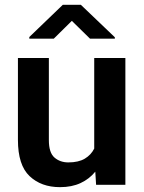

<svg xmlns="http://www.w3.org/2000/svg" viewBox="-20 -770 598 800"><path d="M380.4 0 377 -54.7Q352.5 -24.4 315.9 -7.3Q279.3 9.8 230 9.8Q151.9 9.8 103.3 -36.1Q54.7 -82 54.7 -187V-528.3H183.6V-186Q183.6 -133.8 207 -113.5Q230.5 -93.3 264.6 -93.3Q307.1 -93.3 333.3 -108.9Q359.4 -124.5 372.6 -150.9V-528.3H502.4V0ZM316.9 -750 458.5 -614.7V-608.9H355L279.3 -683.1L204.1 -608.9H102.1V-615.7L241.7 -750Z"/></svg>

Font: Vazirmatn RD UI FD SemiBold
Style: Regular
Weight: 600
Designer: Saber Rastikerdar
Foundry: Saber Rastikerdar
Version: Version 33.003